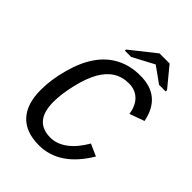

<svg xmlns="http://www.w3.org/2000/svg" viewBox="-238 -950 1076 1076"><g transform="rotate(45 300.0 -412.0)"><path d="M154.3 -220.7Q154.3 -65.9 284.2 -65.9Q334.5 -65.9 381.8 -100.8Q429.2 -135.7 468.3 -203.6L539.6 -171.9Q430.7 9.8 268.6 9.8Q165 9.8 110.8 -48.1Q56.6 -106 56.6 -218.3Q56.6 -298.8 82 -391.6Q107.4 -484.4 150.6 -545.4Q193.8 -606.4 255.4 -637.7Q316.9 -668.9 395.5 -668.9Q559.1 -668.9 591.3 -505.4L503.4 -473.6Q494.6 -531.7 462.4 -562.3Q430.2 -592.8 381.3 -592.8Q328.6 -592.8 288.8 -567.9Q249 -543 220.5 -492.7Q191.9 -442.4 173.1 -362.5Q154.3 -282.7 154.3 -220.7ZM559.1 -715.8 557.1 -706.1H505.9L412.1 -773.4H411.1L284.7 -706.1H233.9L235.8 -715.8L382.8 -832.5H462.9Z"/></g></svg>

Font: Liberation Mono
Style: Italic
Weight: 400
Italic angle: -12°
Monospace: yes
Designer: Steve Matteson
Foundry: Ascender Corporation
Version: Version 2.1.5